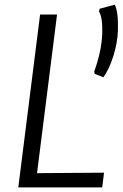

<svg xmlns="http://www.w3.org/2000/svg" viewBox="-20 -810 530 830"><path d="M427.2 -476.1 389.2 -490.7 387.2 -500.5Q418.9 -588.4 421.9 -663.1Q424.3 -735.4 407.7 -760.3L411.1 -772.5L476.1 -789.6Q492.2 -758.3 489.7 -677.2Q487.8 -625 470.5 -569.1Q453.1 -513.2 427.2 -476.1ZM59.1 0 153.3 -747.1H226.6L140.1 -61.5L429.7 -63.5L421.9 0Z"/></svg>

Font: HaufeMerriweatherSansLt
Style: Italic
Weight: 300
Designer: Eben Sorkin ( eben@eyebytes.com )
Foundry: Eben Sorkin
Version: Version 1.56